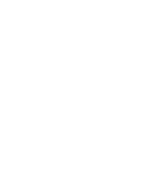

<svg xmlns="http://www.w3.org/2000/svg" viewBox="-20 -370 440 540"><path d="M100 150Q100 150 100 150Q100 150 100 150Q100 150 100 150Q100 150 100 150Q100 150 100 150Q100 150 100 150Q100 150 100 150Q100 150 100 150Q100 150 100 150Q100 150 100 150Q100 150 100 150Q100 150 100 150ZM200 150Q200 150 200 150Q200 150 200 150Q200 150 200 150Q200 150 200 150Q200 150 200 150Q200 150 200 150Q200 150 200 150Q200 150 200 150Q200 150 200 150Q200 150 200 150Q200 150 200 150Q200 150 200 150ZM200 50Q200 50 200 50Q200 50 200 50Q200 50 200 50Q200 50 200 50Q200 50 200 50Q200 50 200 50Q200 50 200 50Q200 50 200 50Q200 50 200 50Q200 50 200 50Q200 50 200 50Q200 50 200 50ZM200 -50Q200 -50 200 -50Q200 -50 200 -50Q200 -50 200 -50Q200 -50 200 -50Q200 -50 200 -50Q200 -50 200 -50Q200 -50 200 -50Q200 -50 200 -50Q200 -50 200 -50Q200 -50 200 -50Q200 -50 200 -50Q200 -50 200 -50ZM100 -150Q100 -150 100 -150Q100 -150 100 -150Q100 -150 100 -150Q100 -150 100 -150Q100 -150 100 -150Q100 -150 100 -150Q100 -150 100 -150Q100 -150 100 -150Q100 -150 100 -150Q100 -150 100 -150Q100 -150 100 -150Q100 -150 100 -150ZM100 -250Q100 -250 100 -250Q100 -250 100 -250Q100 -250 100 -250Q100 -250 100 -250Q100 -250 100 -250Q100 -250 100 -250Q100 -250 100 -250Q100 -250 100 -250Q100 -250 100 -250Q100 -250 100 -250Q100 -250 100 -250Q100 -250 100 -250ZM200 -350Q200 -350 200 -350Q200 -350 200 -350Q200 -350 200 -350Q200 -350 200 -350Q200 -350 200 -350Q200 -350 200 -350Q200 -350 200 -350Q200 -350 200 -350Q200 -350 200 -350Q200 -350 200 -350Q200 -350 200 -350Q200 -350 200 -350ZM300 -250Q300 -250 300 -250Q300 -250 300 -250Q300 -250 300 -250Q300 -250 300 -250Q300 -250 300 -250Q300 -250 300 -250Q300 -250 300 -250Q300 -250 300 -250Q300 -250 300 -250Q300 -250 300 -250Q300 -250 300 -250Q300 -250 300 -250ZM300 -50Q300 -50 300 -50Q300 -50 300 -50Q300 -50 300 -50Q300 -50 300 -50Q300 -50 300 -50Q300 -50 300 -50Q300 -50 300 -50Q300 -50 300 -50Q300 -50 300 -50Q300 -50 300 -50Q300 -50 300 -50Q300 -50 300 -50Z"/></svg>

Font: TINY 5x3
Style: Regular
Weight: 400
Designer: Jack Halten Fahnestock
Foundry: Velvetyne Type Foundry
Version: Version 1.002